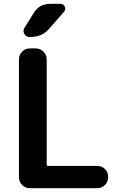

<svg xmlns="http://www.w3.org/2000/svg" viewBox="-20 -983 639 1003"><path d="M242 -963H295Q312 -963 318.5 -948Q325 -933 314 -921L236 -832Q199 -790 142 -790H135Q116 -790 107 -806Q98 -822 108 -838L156 -915Q185 -963 242 -963ZM135 0Q112 0 95.5 -17Q79 -34 79 -57V-673Q79 -696 95.5 -713Q112 -730 135 -730H167Q190 -730 207 -713Q224 -696 224 -673V-125Q224 -116 232 -116H489Q512 -116 528.5 -99.5Q545 -83 545 -60V-57Q545 -34 528.5 -17Q512 0 489 0Z"/></svg>

Font: Rounded Mplus 1c Bold
Style: Bold
Weight: 700
Version: Version 1.059.20150529